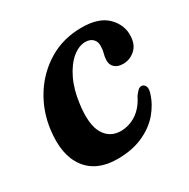

<svg xmlns="http://www.w3.org/2000/svg" viewBox="-116 -571 681 690"><g transform="rotate(-30 225.0 -226.0)"><path d="M292 -411.5Q264.5 -411.5 237.5 -389Q210.5 -366.5 190.5 -325Q170.5 -283.5 163.5 -227Q153 -147 175.8 -108.5Q198.5 -70 244.5 -70Q279 -70.5 308.8 -90.2Q338.5 -110 358 -150Q366.5 -161 372.8 -167.2Q379 -173.5 388 -173.5Q397.5 -173 402.8 -163.2Q408 -153.5 402 -134.5Q390 -95 361.8 -62Q333.5 -29 288.5 -9Q243.5 11 183 11Q97 11 55.2 -45Q13.5 -101 26.5 -200.5Q35.5 -272 73 -331.8Q110.5 -391.5 170.2 -427.2Q230 -463 306 -463Q377.5 -463 411.8 -428.5Q446 -394 444 -349.5Q443 -313.5 421.2 -294.2Q399.5 -275 371.5 -275Q349.5 -275 337 -286.2Q324.5 -297.5 325 -316Q325.5 -330.5 329.2 -343.2Q333 -356 333 -372Q333.5 -389.5 322.5 -400.5Q311.5 -411.5 292 -411.5Z"/></g></svg>

Font: Fraunces 72pt S050 SemiBold
Style: Italic
Weight: 600
Italic angle: -16°
Version: Version 1.000; ttfautohint (v1.8.3)